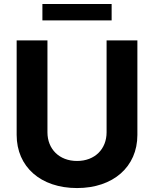

<svg xmlns="http://www.w3.org/2000/svg" viewBox="-20 -929 769 959"><path d="M512.4 -727.3V-268.1C512.4 -185 454.2 -125 364.7 -125C275.6 -125 217 -185 217 -268.1V-727.3H63.2V-255C63.2 -95.9 183.2 10.3 364.7 10.3C545.5 10.3 666.2 -95.9 666.2 -255V-727.3ZM191.8 -827.1H537.6V-909.1H191.8Z"/></svg>

Font: Magic Ui Pro
Style: Bold
Weight: 700
Designer: Stefan Endress, Andreas Faust
Version: Version 1.000;FEAKit 1.0